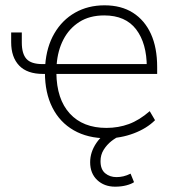

<svg xmlns="http://www.w3.org/2000/svg" viewBox="-20 -512 639 722"><path d="M382 8Q310 8 257.5 -22Q205 -52 177 -107.5Q149 -163 149 -239L155 -234H142Q82 -234 52 -265.5Q22 -297 22 -353V-390H62V-352Q62 -310 79.5 -290.5Q97 -271 140 -271H157L150 -267Q155 -336 184.5 -386.5Q214 -437 262.5 -464.5Q311 -492 373 -492Q436 -492 480 -464Q524 -436 547.5 -384.5Q571 -333 571 -260V-234H187L192 -238Q193 -139 242.5 -85Q292 -31 380 -31Q425 -31 464.5 -45.5Q504 -60 543 -94L563 -60Q532 -29 483 -10.5Q434 8 382 8ZM372 -454Q317 -454 278.5 -429.5Q240 -405 218.5 -363.5Q197 -322 193 -269L186 -271H549L532 -259Q532 -349 492 -401.5Q452 -454 372 -454ZM413 190Q372 190 345.5 165Q319 140 319 98Q319 60 342.5 25.5Q366 -9 409 -31L430 0Q415 6 398.5 19Q382 32 370 51Q358 70 358 94Q358 125 375.5 139.5Q393 154 418 154Q431 154 444 151Q457 148 471 141L484 173Q474 180 455 185Q436 190 413 190Z"/></svg>

Font: Nunito Sans 12pt ExtraLight
Style: Regular
Weight: 200
Designer: Vernon Adams
Foundry: Vernon Adams
Version: Version 3.101;gftools[0.9.27]